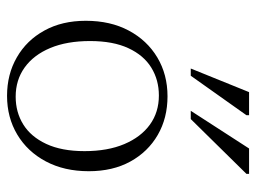

<svg xmlns="http://www.w3.org/2000/svg" viewBox="-111 -606 727 545"><g transform="rotate(90 252.5 -333.5)"><path d="M254.5 -14.5Q298.5 -14.5 333.2 -36Q368 -57.5 388.5 -101.2Q409 -145 409 -210Q409 -275.5 389 -322.8Q369 -370 333.8 -395.5Q298.5 -421 251 -421Q207 -421 172 -399.5Q137 -378 116.8 -334.5Q96.5 -291 96.5 -225.5Q96.5 -160 116.2 -112.8Q136 -65.5 171.5 -40Q207 -14.5 254.5 -14.5ZM252 10Q191 10 142.8 -17.8Q94.5 -45.5 66.8 -95.8Q39 -146 39 -213.5Q39 -283.5 66.8 -335.5Q94.5 -387.5 143 -416.5Q191.5 -445.5 253.5 -445.5Q315 -445.5 363 -417.8Q411 -390 438.5 -340Q466 -290 466 -222Q466 -152.5 438.2 -100.2Q410.5 -48 362 -19Q313.5 10 252 10ZM294.5 -511.5 401.5 -677H473.5V-669.5L318 -511.5ZM174.5 -511.5 241.5 -677H307V-669.5L195 -511.5Z"/></g></svg>

Font: Newsreader 24pt Light
Style: Regular
Weight: 300
Designer: Hugues Gentile
Foundry: Production Type
Version: Version 1.003